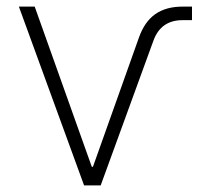

<svg xmlns="http://www.w3.org/2000/svg" viewBox="-20 -561 638 581"><path d="M234.4 0 37.1 -541H85L257.8 -56.2H261.2L400.4 -447.3Q417.5 -495.6 450 -518.3Q482.4 -541 532.2 -541H561V-500H532.2Q466.8 -500 444.3 -438L284.7 0Z"/></svg>

Font: Inter 17pt ExtraLight
Style: Regular
Weight: 250
Version: Version 4.001;git-66647c0bb